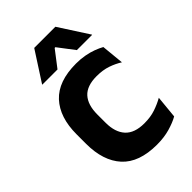

<svg xmlns="http://www.w3.org/2000/svg" viewBox="-210 -768 863 863"><g transform="rotate(-45 221.0 -337.0)"><path d="M260.5 12.5Q147 12.5 92.2 -47.5Q37.5 -107.5 37.5 -216V-276Q37.5 -384 92.5 -443.5Q147.5 -503 260.5 -503Q290 -503 315.8 -498.2Q341.5 -493.5 362.8 -485.5Q384 -477.5 400 -468.5L410.5 -361Q386 -376.5 355.8 -387Q325.5 -397.5 286 -397.5Q224 -397.5 195.2 -365.8Q166.5 -334 166.5 -273.5V-220.5Q166.5 -160.5 196.2 -128Q226 -95.5 288 -95.5Q327.5 -95.5 358 -105.8Q388.5 -116 415 -131L404.5 -23Q380 -9 343 1.8Q306 12.5 260.5 12.5ZM177.5 -685.5H312L403 -544.5V-543H306L247 -620.5H242.5L183 -543H86.5V-544.5Z"/></g></svg>

Font: Anek Latin Medium SemiBold
Style: Regular
Weight: 600
Version: Version 1.003